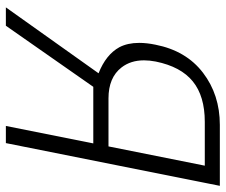

<svg xmlns="http://www.w3.org/2000/svg" viewBox="-76 -674 751 638"><g transform="rotate(90 299.0 -355.5)"><path d="M456 0H399L457 -290.5H269L66 0H5L224 -308Q162 -332.5 137.5 -377Q123 -404.5 123 -443Q123 -468 129 -497Q149 -599 222.2 -655Q295.5 -711 395.5 -711H598ZM467 -341 531 -661H385.5Q300 -661 251 -621.2Q202 -581.5 185 -498Q181 -477 181 -459Q181 -415 204.5 -384.5Q238 -341 307.5 -341Z"/></g></svg>

Font: Roberto Sans Light
Style: Italic
Weight: 300
Italic angle: -11°
Designer: Google
Version: Version 1.00;June 11, 2020;FontCreator 12.0.0.2522 64-bit; t